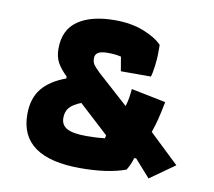

<svg xmlns="http://www.w3.org/2000/svg" viewBox="-72 -688 879 787"><g transform="rotate(10 368.0 -295.0)"><path d="M58 -164Q58 -230 91 -271Q124 -312 190 -336V-344Q162 -371 149.5 -394.5Q137 -418 137 -451Q137 -530 192.5 -568Q248 -606 346 -606Q413 -606 464.5 -586Q516 -566 543 -538V-501Q543 -481 539 -449.5Q535 -418 530 -404H405L395 -463Q373 -469 340 -469Q311 -469 299 -461Q287 -453 287 -438Q287 -422 294 -411.5Q301 -401 321 -382L449 -267Q455 -287 457.5 -302.5Q460 -318 462 -340L606 -311Q596 -261 590 -237.5Q584 -214 573 -181L696 -64L593 9L529 -63H521Q511 -31 498 -11Q424 16 310 16Q58 16 58 -164ZM388 -122Q391 -130 391 -135L268 -248Q235 -235 220.5 -218.5Q206 -202 206 -175Q206 -145 231 -131.5Q256 -118 312 -118Q355 -118 388 -122Z"/></g></svg>

Font: Athiti
Style: Bold
Weight: 700
Designer: CadsonDemak Team
Foundry: CadsonDemak
Version: Version 1.033